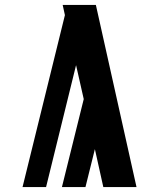

<svg xmlns="http://www.w3.org/2000/svg" viewBox="-20 -755 640 775"><path d="M166 0H71L242 -694L233 -735H367L531 0H397L363 -153L325 0H230L318 -355L287 -492Z"/></svg>

Font: Iosevka Aile Heavy
Style: Regular
Weight: 900
Designer: Belleve Invis
Foundry: Belleve Invis
Version: Version 31.1.0; ttfautohint (v1.8.4)